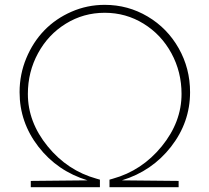

<svg xmlns="http://www.w3.org/2000/svg" viewBox="-20 -784 877 804"><path d="M62 -397.9Q62 -472.7 90.1 -540.3Q118.2 -607.9 165.8 -657Q213.4 -706.1 279.3 -734.9Q345.2 -763.7 418.5 -763.7Q516.1 -763.7 598.4 -714.8Q680.7 -666 728.3 -581.8Q775.9 -497.6 775.9 -397.9Q775.9 -272 696.3 -169.7Q616.7 -67.4 490.2 -28.8L728 -26.4V0H438.5V-31.7L452.1 -35.6Q574.2 -69.3 657.2 -171.1Q740.2 -272.9 740.2 -390.6Q740.2 -482.9 697.8 -561Q655.3 -639.2 581.3 -684.8Q507.3 -730.5 418.5 -730.5Q329.6 -730.5 255.6 -684.8Q181.6 -639.2 139.2 -561Q96.7 -482.9 96.7 -390.6Q96.7 -272.9 179.7 -171.1Q262.7 -69.3 384.8 -35.6L398.4 -31.7V0H108.9V-26.4L346.7 -28.8Q220.2 -67.4 141.1 -169.4Q62 -271.5 62 -397.9Z"/></svg>

Font: Spartan MB ExtLt
Style: Regular
Weight: 200
Designer: Matt Bailey, Mirko Velimirovic
Foundry: Matt Bailey
Version: Version 1.005